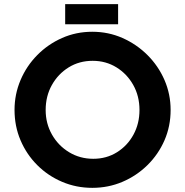

<svg xmlns="http://www.w3.org/2000/svg" viewBox="-20 -897 892 925"><path d="M50 -367.5Q50 -443 78.9 -511.1Q107.8 -579.3 159.5 -631.6Q211.2 -684 279.1 -714Q347 -744 424.5 -744Q502 -744 570 -714Q638 -684 690.5 -631.7Q742.9 -579.4 772.5 -511.4Q802 -443.3 802 -367.2Q802 -289 772.5 -221.1Q742.9 -153.3 690.5 -101.6Q638 -50 570 -21Q502 8 424.7 8Q347.3 8 279.2 -21Q211 -50 159.5 -101.5Q108 -153 79 -221Q50 -288.9 50 -367.5ZM200 -367Q200 -302.1 230.4 -248.6Q260.9 -195.1 313 -163.6Q365.2 -132 429.5 -132Q493 -132 543.5 -163.5Q594 -195 623 -248.3Q652 -301.5 652 -367Q652 -434 622 -487.5Q592 -541 541 -572.5Q490 -604 426.4 -604Q362 -604 311 -572.5Q260 -541 230 -487.5Q200 -434 200 -367ZM294 -877H549V-780H294Z"/></svg>

Font: Reem Kufi
Style: Regular
Weight: 400
Designer: Khaled Hosny
Version: Version 1.6